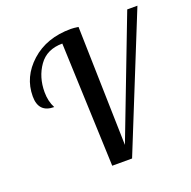

<svg xmlns="http://www.w3.org/2000/svg" viewBox="-132 -879 1002 1009"><g transform="rotate(-20 369.5 -375.0)"><path d="M59 -485Q59 -594 145.5 -672Q232 -750 368 -750Q384 -750 410 -746L427 -80L682 -745H739L438 0H327L300 -693Q213 -693 169 -631Q125 -569 125 -485Q125 -433 146 -394Q59 -394 59 -485Z"/></g></svg>

Font: Lobster Two
Style: Italic
Weight: 400
Designer: Pablo Impallari
Foundry: Pablo Impallari. www.impallari.com
Version: Version 1.006